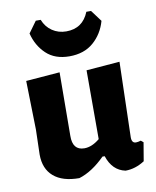

<svg xmlns="http://www.w3.org/2000/svg" viewBox="-82 -777 692 849"><g transform="rotate(-10 264.0 -352.0)"><path d="M385 -713 423 -662Q407 -605 365 -568.5Q323 -532 257 -532Q192 -532 153 -569Q114 -606 100 -662L137 -713H159Q172 -680 199.5 -661.5Q227 -643 262 -643Q336 -643 364 -713ZM206 6Q131 6 91 -28.5Q51 -63 51 -127L54 -239L49 -458L201 -470L199 -185Q198 -120 251 -120Q285 -120 320 -149V-458L470 -470L461 -132Q461 -106 480 -106Q489 -106 502 -110L513 -101L499 -18Q457 9 413 9Q355 -3 333 -70H323Q265 -12 206 6Z"/></g></svg>

Font: Alegreya Sans ExtraBold
Style: Regular
Weight: 800
Designer: Juan Pablo del Peral
Foundry: Huerta Tipografica
Version: Version 2.007